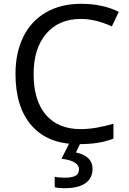

<svg xmlns="http://www.w3.org/2000/svg" viewBox="-20 -744 672 1004"><path d="M402.8 -645Q287.6 -645 221.7 -567.9Q155.8 -490.7 155.8 -356.9Q155.8 -218.8 219.7 -143.8Q283.7 -68.8 401.9 -68.8Q478 -68.8 573.2 -97.2V-19Q527.8 -2.4 485.8 3.7Q443.8 9.8 389.2 9.8Q231.4 9.8 146.2 -86.2Q61 -182.1 61 -357.9Q61 -468.3 101.8 -551.3Q142.6 -634.3 220.5 -679.2Q298.3 -724.1 403.8 -724.1Q517.1 -724.1 601.1 -682.1L564.9 -606Q479.5 -645 402.8 -645ZM463.9 139.2Q463.9 187.5 427 213.9Q390.1 240.2 315.9 240.2Q284.2 240.2 266.1 234.9V180.2Q283.7 185.1 318.8 185.1Q355.5 185.1 374.3 175.5Q393.1 166 393.1 141.1Q393.1 97.7 301.8 85.9L344.7 0H402.8L377 53.2Q463.9 71.8 463.9 139.2Z"/></svg>

Font: NotoPenekeko
Style: Regular
Weight: 400
Designer: Monotype Design team
Foundry: Monotype Imaging Inc.
Version: Version 1.04